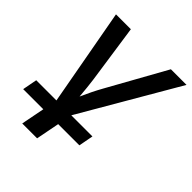

<svg xmlns="http://www.w3.org/2000/svg" viewBox="-215 -652 985 985"><g transform="rotate(45 277.5 -160.0)"><path d="M242.7 79.6 217.8 207.5H109.9L134.8 79.6H-11.2L3.9 0H150.4L54.2 -528.3H162.1L208.5 -209.5Q211.4 -186 214.6 -158.2Q217.8 -130.4 220.2 -98.1Q233.9 -128.9 248 -157.7Q262.2 -186.5 277.3 -213.4L452.6 -528.3H565.9L258.3 0H411.6L396.5 79.6Z"/></g></svg>

Font: Arimo Medium
Style: Italic
Weight: 500
Italic angle: -12°
Designer: Steve Matteson
Foundry: Monotype Imaging Inc.
Version: Version 1.33